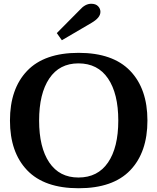

<svg xmlns="http://www.w3.org/2000/svg" viewBox="-20 -991 837 1021"><path d="M282 -815 404 -938Q433 -971 465 -971Q489 -971 501.5 -958Q514 -945 514 -928Q514 -912 502 -897.5Q490 -883 466 -869L309 -777ZM33 -350Q33 -519 124.5 -614.5Q216 -710 398 -710Q580 -710 672 -614.5Q764 -519 764 -350Q764 -181 672.5 -85.5Q581 10 398 10Q216 10 124.5 -85.5Q33 -181 33 -350ZM609 -350Q609 -493 554.5 -573.5Q500 -654 397 -654Q296 -654 242 -573.5Q188 -493 188 -350Q188 -207 242 -127Q296 -47 397 -47Q500 -47 554.5 -127Q609 -207 609 -350Z"/></svg>

Font: Taviraj DemiBold
Style: Regular
Weight: 600
Designer: Katatrad Team
Foundry: CadsonDemak
Version: Version 1.030